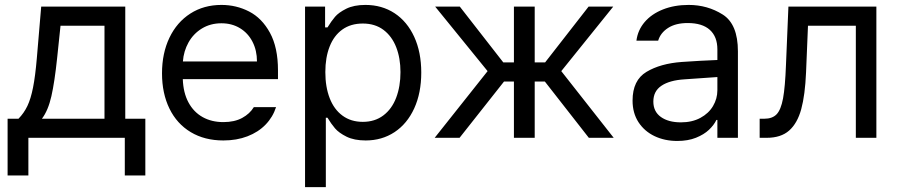

<svg xmlns="http://www.w3.org/2000/svg" viewBox="-20 -557 3629 776"><path d="M10.7 -77.1H54.7Q77.1 -100.1 90.8 -128.9Q104.5 -157.7 113.5 -203.1Q122.6 -248.5 128.9 -322.3L146.5 -530.3H486.3V-77.1H567.4V152.3H484.4V0H94.7V152.3H10.7ZM402.3 -77.1V-453.1H224.6L210.9 -322.3Q200.7 -225.6 187.7 -168.2Q174.8 -110.8 149.4 -77.1Z M634.8 -260.7Q634.8 -341.8 664.8 -404.5Q694.8 -467.3 749.3 -502.2Q803.7 -537.1 875 -537.1Q935.1 -537.1 986.8 -510.5Q1038.6 -483.9 1071 -424.6Q1103.5 -365.2 1103.5 -272.5V-237.3H718.8Q720.7 -182.1 741.7 -143.1Q762.7 -104 799.1 -83.7Q835.4 -63.5 882.8 -63.5Q927.7 -63.5 958.7 -80.3Q989.7 -97.2 1005.9 -124H1095.7Q1083 -84 1053.5 -53.5Q1023.9 -22.9 980.2 -6.1Q936.5 10.7 882.8 10.7Q807.1 10.7 751 -22.9Q694.8 -56.6 664.8 -118.2Q634.8 -179.7 634.8 -260.7ZM1018.6 -308.6Q1018.6 -353 1000.7 -387.9Q982.9 -422.9 950.2 -442.9Q917.5 -462.9 875 -462.9Q830.6 -462.9 796.1 -441.9Q761.7 -420.9 741.9 -385.5Q722.2 -350.1 719.2 -308.6Z M1212.9 -530.3H1293.9V-446.3H1303.7Q1319.3 -471.7 1334 -489Q1348.6 -506.3 1379.4 -521.7Q1410.2 -537.1 1457 -537.1Q1523.4 -537.1 1574.5 -503.7Q1625.5 -470.2 1654.1 -408.2Q1682.6 -346.2 1682.6 -263.7Q1682.6 -181.2 1654.1 -118.9Q1625.5 -56.6 1574.5 -22.9Q1523.4 10.7 1458 10.7Q1411.6 10.7 1380.6 -4.6Q1349.6 -20 1334 -38.3Q1318.4 -56.6 1303.7 -81.1H1296.9V199.2H1212.9ZM1446.3 -64.5Q1495.1 -64.5 1529.5 -90.6Q1564 -116.7 1581.3 -162.4Q1598.6 -208 1598.6 -265.6Q1598.6 -321.8 1581.3 -366.2Q1564 -410.6 1529.8 -436.3Q1495.6 -461.9 1446.3 -461.9Q1397.5 -461.9 1363.5 -437.5Q1329.6 -413.1 1312.3 -368.9Q1294.9 -324.7 1294.9 -265.6Q1294.9 -205.6 1312.5 -160.2Q1330.1 -114.7 1364.3 -89.6Q1398.4 -64.5 1446.3 -64.5Z M1950.7 -269.5 1738.8 -530.3H1838.4L2014.2 -304.7H2057.1V-530.3H2141.1V-304.7H2183.1L2358.9 -530.3H2458.5L2248.5 -269.5L2460.4 0H2359.9L2182.1 -227.5H2141.1V0H2057.1V-227.5H2017.1L1837.4 0H1736.8Z M2735.8 -306.6Q2769 -309.1 2810.3 -311.3Q2851.6 -313.5 2879.4 -314.5V-357.4Q2879.4 -408.7 2848.9 -436.3Q2818.4 -463.9 2759.3 -463.9Q2710.9 -463.9 2680.2 -444.1Q2649.4 -424.3 2640.1 -392.6H2552.2Q2557.6 -435.1 2585.4 -467.8Q2613.3 -500.5 2659.4 -518.8Q2705.6 -537.1 2763.2 -537.1Q2839.4 -537.1 2900.9 -498.3Q2962.4 -459.5 2962.4 -349.6V0H2879.4V-72.3H2875.5Q2865.7 -51.8 2845.5 -32.5Q2825.2 -13.2 2792.7 -0.2Q2760.3 12.7 2717.3 12.7Q2666.5 12.7 2625.5 -6.8Q2584.5 -26.4 2560.5 -63.2Q2536.6 -100.1 2536.6 -150.4Q2536.6 -232.9 2593 -266.6Q2649.4 -300.3 2735.8 -306.6ZM2731.9 -62.5Q2777.3 -62.5 2810.8 -80.6Q2844.2 -98.6 2861.8 -128.4Q2879.4 -158.2 2879.4 -192.4V-245.6L2745.6 -236.3Q2686 -232.4 2653.3 -210.4Q2620.6 -188.5 2620.6 -146.5Q2620.6 -106 2651.1 -84.2Q2681.6 -62.5 2731.9 -62.5Z M3050.3 -77.1H3068.8Q3101.6 -77.1 3118.9 -95.2Q3136.2 -113.3 3144.8 -159.2Q3153.3 -205.1 3156.7 -295.9L3166.5 -530.3H3522V0H3439V-453.1H3245.6L3237.8 -264.6Q3233.9 -172.9 3218.3 -115.7Q3202.6 -58.6 3169.4 -29.3Q3136.2 0 3078.6 0H3050.3Z"/></svg>

Font: Pretendard GOV
Style: Regular
Weight: 400
Designer: Base glyphs from Inter by Rasmus Andersson; Hangeul glyphs from Noto Sans CJK(Source Han Sans) by Jang Soo-young and Kan
Foundry: Kil Hyung-jin
Version: Version 1.309